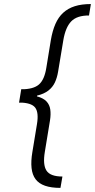

<svg xmlns="http://www.w3.org/2000/svg" viewBox="-20 -791 469 949"><path d="M78.6 -310.1 85 -349.6Q145 -349.6 172.4 -373.3Q199.7 -397 209 -456.1L231.4 -593.3Q239.3 -639.2 253.9 -672.6Q268.6 -706.1 292.2 -727.8Q315.9 -749.5 349.6 -760.3Q383.3 -771 429.2 -771L419.9 -714.4Q360.4 -714.8 332 -685.3Q303.7 -655.8 293 -592.3L267.1 -436.5Q262.2 -406.7 251.2 -383.3Q240.2 -359.9 219.2 -343.5Q198.2 -327.1 164.1 -318.6Q129.9 -310.1 78.6 -310.1ZM278.8 137.7Q233.4 137.7 202.9 127.2Q172.4 116.7 156 95Q139.6 73.2 136 39.6Q132.3 5.9 140.1 -40L162.6 -176.8Q172.4 -235.4 153.6 -259.5Q134.8 -283.7 74.2 -284.2L80.6 -323.2Q131.3 -323.2 162.8 -314.7Q194.3 -306.2 209.7 -289.8Q225.1 -273.4 228.5 -249.8Q231.9 -226.1 227.1 -195.8L201.7 -41Q190.9 22.9 209.7 52.2Q228.5 81.5 288.6 81.5ZM74.2 -283.7 85 -350.1H168.5L157.2 -283.7Z"/></svg>

Font: Inter 17pt Light
Style: Italic
Weight: 300
Italic angle: -9.3988°
Version: Version 4.001;git-66647c0bb